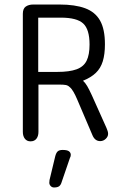

<svg xmlns="http://www.w3.org/2000/svg" viewBox="-20 -616 542 849"><path d="M150 -242H240Q262 -242 271.5 -240Q281 -238 288 -231Q296 -225 304.5 -210.5Q313 -196 321 -177L388 -20Q399 8 423 8Q437 8 447.5 -2Q458 -12 458 -24Q458 -30 456 -36.5Q454 -43 451 -50L386 -195Q374 -221 365.5 -235.5Q357 -250 347 -259Q382 -273 403.5 -293.5Q425 -314 434.5 -345Q444 -376 444 -420Q444 -487 422.5 -525Q401 -563 356.5 -579.5Q312 -596 243 -596H127Q107 -596 94 -587Q81 -578 81 -555V-33Q81 -14 90 -2.5Q99 9 115 9Q132 9 141 -2.5Q150 -14 150 -33ZM149 -298V-538H249Q320 -538 348 -512Q376 -486 376 -419Q376 -374 363 -347.5Q350 -321 318.5 -309.5Q287 -298 233 -298ZM224 76 199 180Q199 183 198.5 186.5Q198 190 198 192Q198 200 204 206.5Q210 213 219 213Q234 213 241.5 207.5Q249 202 253 188L289 83Q293 76 293 69Q293 59 285 53Q277 47 257 47Q242 47 235 53.5Q228 60 224 76Z"/></svg>

Font: Beiruti
Style: Regular
Weight: 400
Designer: Arlette Boutros
Foundry: Boutros
Version: Version 1.41